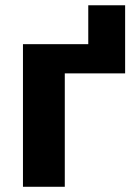

<svg xmlns="http://www.w3.org/2000/svg" viewBox="-20 -715 536 735"><path d="M317.9 -694.8V-545.9H67.9V0H228V-434.1H459V-694.8Z"/></svg>

Font: Avrile Sans
Style: Bold
Weight: 700
Designer: Monotype Design Team, Google (font), Stefan Peev (BGR Cyrillic), Cristiano Sobral (main changes)
Foundry: The Avrile Sans Project Authors
Version: Version 3.110